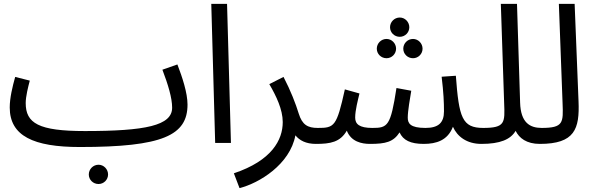

<svg xmlns="http://www.w3.org/2000/svg" viewBox="-20 -734 3052 986"><path d="M390 21C816 21 943 -39 943 -197C943 -257 916 -338 891 -403L814 -376C843 -300 864 -231 864 -181C864 -89 727 -61 416 -61C178 -61 112 -101 112 -205C112 -239 125 -290 133 -320L58 -339C44 -289 30 -231 30 -182C30 -36 152 21 390 21ZM486 211C513 211 535 189 535 162C535 135 513 112 486 112C458 112 436 135 436 162C436 189 458 211 486 211Z M1085 0H1166L1146 -714H1065Z M1210 232C1310 207 1469 111 1497 -39C1518 -13 1551 5 1602 5C1631 5 1652 -16 1652 -38C1652 -59 1640 -77 1612 -77C1560 -77 1532 -93 1514 -151C1499 -200 1473 -268 1436 -339L1363 -302C1398 -242 1432 -172 1432 -107C1432 -15 1375 91 1181 156Z M2033 -545C2060 -545 2082 -567 2082 -594C2082 -621 2060 -644 2033 -644C2005 -644 1983 -621 1983 -594C1983 -567 2005 -545 2033 -545ZM1965 -435C1992 -435 2014 -457 2014 -484C2014 -511 1992 -534 1965 -534C1937 -534 1915 -511 1915 -484C1915 -457 1937 -435 1965 -435ZM2101 -435C2128 -435 2150 -457 2150 -484C2150 -511 2128 -534 2101 -534C2073 -534 2051 -511 2051 -484C2051 -457 2073 -435 2101 -435ZM1602 5C1677 5 1727 -4 1761 -63C1783 -6 1838 5 1880 5C1961 5 2000 -5 2032 -54C2050 -14 2088 5 2156 5C2221 5 2279 -13 2306 -83C2328 -33 2377 5 2452 5C2481 5 2502 -16 2502 -38C2502 -59 2490 -77 2462 -77C2353 -77 2337 -130 2321 -345L2248 -340C2258 -257 2260 -208 2260 -162C2260 -104 2232 -77 2165 -77C2086 -77 2074 -101 2074 -130C2074 -164 2086 -232 2092 -268L2016 -282C1986 -86 1971 -77 1892 -77C1825 -77 1804 -97 1804 -130C1804 -168 1818 -220 1826 -254L1751 -275C1709 -84 1697 -77 1612 -77Z M2452 5C2549 5 2602 -18 2628 -62C2646 -25 2684 5 2752 5C2781 5 2802 -16 2802 -38C2802 -59 2790 -77 2762 -77C2701 -77 2654 -104 2651 -207L2635 -714H2552L2569 -205C2573 -104 2575 -77 2461 -77Z M2752 5C2932 5 2957 -72 2951 -214L2931 -714H2850L2869 -205C2873 -104 2874 -77 2761 -77Z"/></svg>

Font: Noto Sans Arabic UI
Style: Regular
Weight: 400
Designer: Monotype Design Team, Nadine Chahine and Nizar Qandah
Foundry: Monotype Imaging Inc.
Version: Version 2.010